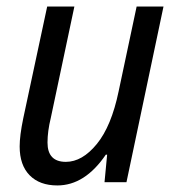

<svg xmlns="http://www.w3.org/2000/svg" viewBox="-20 -556 536 586"><path d="M40 -109Q40 -142 51 -195L124 -536H207L135 -196Q125 -155 125 -121Q125 -62 181 -62Q231 -62 275.5 -116.5Q320 -171 342 -277L397 -536H479L366 0H299L307 -84H303Q239 10 155 10Q101 10 70.5 -21Q40 -52 40 -109Z"/></svg>

Font: Noto Sans UI Narrow
Style: Italic
Weight: 400
Width: 4
Italic angle: -12°
Designer: Monotype Design Team
Foundry: Monotype Imaging Inc.
Version: Version 1.001